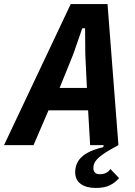

<svg xmlns="http://www.w3.org/2000/svg" viewBox="-60 -718 670 950"><path d="M-40 0 290 -698H472L526 0Q475 27 448 46.5Q421 66 411.5 81Q402 96 402 113Q402 126 409 135Q416 144 435 144Q453 144 466 137Q479 130 486 118L529 163Q511 185 484 198.5Q457 212 414 212Q367 212 339.5 192Q312 172 312 134Q312 105 325.5 81.5Q339 58 369.5 40Q400 22 451 10L453 0H386L376 -172H180L106 0ZM370 -283 362 -451 361 -578H347L303 -451L235 -283Z"/></svg>

Font: IBM Plex Sans Condensed
Style: Bold Italic
Weight: 700
Width: 3
Italic angle: -11.31°
Designer: Mike Abbink, Paul van der Laan, Pieter van Rosmalen
Foundry: Bold Monday
Version: Version 3.201